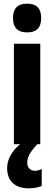

<svg xmlns="http://www.w3.org/2000/svg" viewBox="-20 -788 297 1049"><path d="M128 -768C75 -768 51 -741 51 -689C51 -637 77 -611 128 -611C180 -611 205 -637 205 -689C205 -740 182 -768 128 -768ZM129 102C129 72 142 44 184 0H200V-549H56V0H90C43 38 19 85 19 130C19 198 58 241 139 241C169 241 193 234 208 228V135C199 140 188 145 170 145C144 145 129 126 129 102Z"/></svg>

Font: Noto Sans Kannada ExtraCondensed ExtraBold
Style: Regular
Weight: 800
Width: 2
Designer: Jelle Bosma - Monotype Design Team
Foundry: Monotype Imaging Inc.
Version: Version 2.005